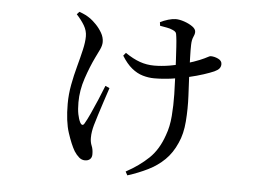

<svg xmlns="http://www.w3.org/2000/svg" viewBox="-47 -622 1095 764"><g transform="rotate(5 500.0 -240.0)"><path d="M231.1 -542.9 240.6 -553.6Q256 -548.2 266.1 -543Q276.2 -537.8 286.1 -530.8Q295.5 -524.1 309.3 -510.1Q323 -496 333.3 -478.3Q343.5 -460.5 343.5 -441.8Q343.5 -428.4 336.1 -412.2Q328.7 -396 319.3 -377.7Q300.9 -339.9 284.5 -291.2Q268.2 -242.6 268.2 -194.5Q268.2 -166.6 272 -147.3Q275.9 -128 282.3 -115.2Q287.1 -106.6 291.9 -106.5Q296.7 -106.4 300.9 -115Q308.4 -127.3 320.8 -154.3Q333.2 -181.3 346.5 -212.7Q359.9 -244.1 369.5 -269.1L386.3 -261.5Q377.9 -236.3 368 -206.3Q358.2 -176.3 349.9 -150.1Q341.5 -123.9 337.5 -109.2Q333.9 -96.4 331.9 -84Q329.8 -71.6 329.8 -58Q329.8 -40.5 335.7 -26.8Q341.6 -13.1 341.6 6.7Q341.6 19.8 333.9 26.6Q326.3 33.3 313.8 33.3Q300.9 33.3 290.2 24.1Q279.5 14.9 270.4 0.7Q255.6 -24.5 240.9 -69.4Q226.1 -114.3 226.1 -185.6Q226.1 -223.1 233.3 -261.6Q240.5 -300.1 250.5 -336.5Q260.4 -373 267.6 -404.2Q274.8 -435.3 274.8 -458.5Q274.8 -481 262.7 -501.5Q250.6 -522 231.1 -542.9ZM429.6 -395.1 439.3 -407Q470.5 -385.7 498 -376Q525.5 -366.3 555.7 -366.3Q584.5 -366.3 617.6 -371.8Q650.6 -377.3 681.8 -386.5Q713 -395.6 735 -404.8Q755.9 -413.6 764.4 -418.5Q772.9 -423.3 776.5 -423.3Q791.5 -423.3 806.6 -416.1Q821.7 -408.9 821.7 -395.2Q821.7 -385.2 815.9 -378Q810.2 -370.8 796.5 -364.5Q780.7 -357.5 754.9 -349.1Q729.2 -340.7 697 -333.2Q664.7 -325.7 629.8 -320.8Q594.9 -315.9 559.8 -315.9Q537.4 -315.9 514.3 -322.6Q491.3 -329.2 470 -346.6Q448.7 -364 429.6 -395.1ZM565.4 -526.2 563.4 -540.3Q577.5 -547.8 595.3 -553Q613.1 -558.1 624.9 -558.1Q640.6 -558.1 659.8 -551.5Q679 -544.9 692.8 -535.1Q706.5 -525.4 706.5 -513.9Q706.5 -504.7 700.9 -493.1Q695.4 -481.5 694.9 -461.5Q694.3 -442.1 695.3 -411.1Q696.3 -380.2 697.3 -351.2Q699.3 -311.3 701.9 -259.2Q704.5 -207 700.6 -156.4Q696.8 -105.7 679.7 -68.8Q661.9 -27.8 633.7 -0.2Q605.5 27.4 568.3 45.8Q531.1 64.3 487.3 78.1L479.3 63.5Q532.5 34.6 569.7 -1.1Q606.9 -36.8 626.8 -95.7Q639.5 -129.4 642.9 -172.5Q646.3 -215.5 645.3 -259.9Q644.3 -304.2 642.5 -341.8Q641.7 -365.6 640.1 -394.2Q638.5 -422.8 636.9 -448.9Q635.3 -475 633.3 -488.4Q632.3 -501.6 628.4 -506.4Q624.5 -511.1 616.1 -514.3Q606.3 -519 592.5 -521.4Q578.7 -523.9 565.4 -526.2Z"/></g></svg>

Font: Noto Serif JP
Style: Regular
Weight: 200
Designer: Ryoko NISHIZUKA 西塚涼子 (kana & ideographs); Frank Grießhammer (Latin, Greek & Cyrillic); Wenlong ZHANG 张文龙 (bopomofo); San
Foundry: Adobe
Version: Version 2.001;hotconv 1.1.0;makeotfexe 2.6.0